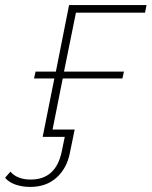

<svg xmlns="http://www.w3.org/2000/svg" viewBox="-92 -539 597 756"><path d="M76 0 122 -230H42L48 -257H128L180 -519H485L479 -489H207L160 -257H396L390 -230H155L115 -29H202L183 64Q171 124 130.5 160.5Q90 197 27 197Q-4 197 -30.5 188Q-57 179 -72 161L-51 137Q-24 168 29 168Q128 168 151 58L163 0H109Z"/></svg>

Font: Montserrat ExtraLight
Style: Italic
Weight: 200
Italic angle: -11.3°
Designer: Julieta Ulanovsky
Foundry: Julieta Ulanovsky
Version: Version 9.000; ttfautohint (v1.8.4.7-5d5b)